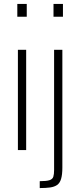

<svg xmlns="http://www.w3.org/2000/svg" viewBox="-20 -763 410 976"><path d="M68 -678V-743H116V-678ZM71 0V-510H113V0ZM252 -678V-743H300V-678ZM182 193V158Q216 158 231.5 153Q247 148 251 135.5Q255 123 255 101V-510H297V89Q297 125 290.5 146.5Q284 168 270 177.5Q256 187 234.5 190Q213 193 182 193Z"/></svg>

Font: Saira Condensed ExtraLight
Style: Regular
Weight: 250
Width: 3
Designer: Hector Gatti with collaboration of the Omnibus-Type team
Foundry: Omnibus-Type
Version: Version 1.101